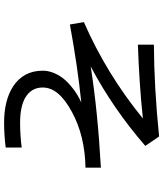

<svg xmlns="http://www.w3.org/2000/svg" viewBox="52 -760 815 960"><g transform="rotate(90 460.0 -280.5)"><path d="M718 99Q656 107 593 107Q484 107 414 63Q334 11 334 -86Q334 -137 372 -188Q391 -212 423 -237Q455 -262 493 -279Q316 -261 103 -222L91 -292Q350 -405 573 -587Q407 -569 204 -562V-642Q417 -643 663 -668L710 -599Q523 -437 313 -326Q534 -361 819 -377V-300Q659 -297 540 -232Q479 -199 448.5 -163Q418 -127 418 -86Q418 -27 472 3Q517 27 594 27Q657 27 718 19Z"/></g></svg>

Font: LINE Seed Sans KR Regular
Style: Regular
Weight: 400
Designer: LINE VX Design & Sandoll Inc & Dalton Maag Ltd
Foundry: Sandoll Inc.
Version: Version 1.000